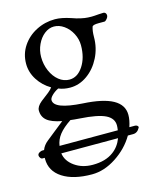

<svg xmlns="http://www.w3.org/2000/svg" viewBox="-121 -488 677 850"><g transform="rotate(-15 217.5 -63.0)"><path d="M448 141 447 144Q436 165 416 165H392Q361 218 306 254Q251 290 195 290Q110 290 60.5 258Q11 226 11 170V165H1Q-5 165 -9 159Q-13 153 -13 148Q-13 141 -5.5 136Q2 131 11 131H17Q25 110 44 95L84 63L128 28Q81 19 60.5 2Q40 -15 40 -44Q40 -62 63 -81Q87 -99 100 -109.5Q113 -120 119 -129Q83 -150 61 -184.5Q39 -219 39 -258Q39 -303 63 -339Q87 -375 127 -395.5Q167 -416 213 -416Q243 -416 285 -402Q292 -399 306 -395Q328 -389 342 -387Q356 -385 373 -385Q384 -385 406 -387L428 -388Q433 -388 437 -384Q441 -380 441 -373Q441 -364 431 -354Q426 -349 423 -349H396Q369 -349 366 -341Q360 -323 360 -295Q360 -245 338 -201.5Q316 -158 279.5 -132Q243 -106 201 -106Q172 -106 148 -116Q130 -107 118 -95Q106 -83 106 -74Q106 -32 236 -24Q328 -19 373 6Q418 31 418 77Q418 101 408 131H434Q439 131 443.5 134Q448 137 448 141ZM111 -270Q111 -236 124 -206Q137 -176 159 -158.5Q181 -141 207 -141Q244 -141 269.5 -179.5Q295 -218 295 -275Q295 -303 281.5 -329Q268 -355 246 -370.5Q224 -386 200 -386Q177 -386 156.5 -370Q136 -354 123.5 -327Q111 -300 111 -270ZM88 131H355Q357 117 357 109Q357 76 322 59Q287 42 207 37Q178 35 164 33Q128 57 110 80Q92 103 88 131ZM347 165H87Q92 201 126.5 225.5Q161 250 209 250Q268 250 304 223Q333 202 347 165Z"/></g></svg>

Font: EB Garamond
Style: Regular
Weight: 400
Designer: Georg Duffner and Octavio Pardo
Foundry: Georg Duffner
Version: Version 1.000; ttfautohint (v1.6)